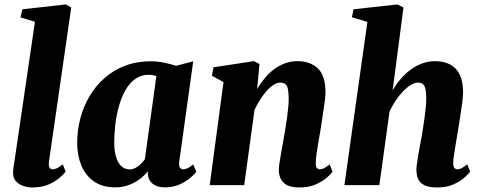

<svg xmlns="http://www.w3.org/2000/svg" viewBox="-20 -837 2170 868"><path d="M201.5 -107.5Q199 -90.5 203.2 -81Q207.5 -71.5 219 -71.5Q226.5 -71.5 236 -75.8Q245.5 -80 264 -94L277 -61Q269 -51 250.5 -34.2Q232 -17.5 201 -3.5Q170 10.5 125 10.5Q105.5 10.5 85.5 3.8Q65.5 -3 52.2 -17.5Q39 -32 39 -56Q39 -62 39.8 -69.2Q40.5 -76.5 41.5 -83.8Q42.5 -91 43.5 -95L138 -738.5L72.5 -758.5L81.5 -795L277.5 -817L302 -803Z M790.5 -107.5Q788 -88 793.2 -79.8Q798.5 -71.5 809 -71.5Q816.5 -71.5 827 -76Q837.5 -80.5 853.5 -93.5L867.5 -60.5Q860.5 -50.5 841 -33.5Q821.5 -16.5 792 -3.2Q762.5 10 724.5 10Q691 10 670.5 -6.2Q650 -22.5 648 -51.5L649.5 -63.5Q635 -45.5 613.2 -28.5Q591.5 -11.5 563.2 -0.8Q535 10 500.5 10Q443 10 404.8 -16.8Q366.5 -43.5 347.8 -89Q329 -134.5 329 -190Q329 -247.5 343.2 -301.8Q357.5 -356 385.2 -402.8Q413 -449.5 453.5 -485Q494 -520.5 546.5 -540.2Q599 -560 662 -560Q691.5 -560 722.8 -553.5Q754 -547 776 -539.5L853.5 -560ZM687 -493Q679.5 -495.5 670.8 -497.2Q662 -499 652 -499Q617.5 -499 591.5 -480.2Q565.5 -461.5 547.2 -429.5Q529 -397.5 517.8 -357.5Q506.5 -317.5 501.5 -274.8Q496.5 -232 496.5 -192.5Q496.5 -153 505.2 -125.8Q514 -98.5 529.5 -84.8Q545 -71 566 -71Q575.5 -71 584.8 -74.5Q594 -78 603 -84.5Q612 -91 620 -99.2Q628 -107.5 635 -117.5Z M1142.5 -435Q1158 -461 1177 -483.8Q1196 -506.5 1219 -523.8Q1242 -541 1268.5 -550.8Q1295 -560.5 1325 -560.5Q1382 -560.5 1416.8 -527.8Q1451.5 -495 1451.5 -418.5Q1451.5 -402 1447.2 -371.5Q1443 -341 1437.8 -307.5Q1432.5 -274 1428.5 -247Q1424.5 -222 1419.5 -194.8Q1414.5 -167.5 1411 -142.2Q1407.5 -117 1407.5 -99.5Q1407.5 -81.5 1413.5 -76.5Q1419.5 -71.5 1426 -71.5Q1434.5 -71.5 1444.2 -76.2Q1454 -81 1470.5 -93.5L1483.5 -60.5Q1477.5 -52 1458.8 -35Q1440 -18 1408.8 -3.8Q1377.5 10.5 1333.5 10.5Q1295 10.5 1275 -1.5Q1255 -13.5 1247.8 -31.5Q1240.5 -49.5 1240.5 -68.5Q1240.5 -79.5 1242.8 -96Q1245 -112.5 1248.8 -132.8Q1252.5 -153 1256.2 -174.5Q1260 -196 1263.5 -216Q1267 -237 1271 -260.5Q1275 -284 1278.2 -308.2Q1281.5 -332.5 1283.5 -355.5Q1285.5 -378.5 1285 -398Q1284.5 -424 1280.8 -438Q1277 -452 1268.8 -457.8Q1260.5 -463.5 1247 -463.5Q1232.5 -463.5 1216.5 -453.2Q1200.5 -443 1185.2 -425.8Q1170 -408.5 1156 -386.5Q1142 -364.5 1130.5 -340L1084 0H928L990.5 -466L938 -494.5L945.5 -533L1128.5 -560.5L1153 -547.5Z M1956.5 10.5Q1917.5 10.5 1897 -0.5Q1876.5 -11.5 1869.5 -29.5Q1862.5 -47.5 1862.5 -68.5Q1862.5 -79.5 1864.8 -96Q1867 -112.5 1870.2 -132.8Q1873.5 -153 1877.8 -174.5Q1882 -196 1885.5 -216Q1889 -237 1892.8 -260.5Q1896.5 -284 1899.8 -308.2Q1903 -332.5 1905.2 -355.5Q1907.5 -378.5 1907 -398Q1906.5 -424 1902.5 -438Q1898.5 -452 1890.5 -457.8Q1882.5 -463.5 1869 -463.5Q1853.5 -463.5 1836.2 -452.5Q1819 -441.5 1801.5 -423.2Q1784 -405 1768.2 -381.5Q1752.5 -358 1741 -333L1695 0H1537L1641 -738L1571 -759L1578.5 -795L1776.5 -817L1804 -803L1755 -428Q1770.5 -455.5 1791 -479.5Q1811.5 -503.5 1836 -521.8Q1860.5 -540 1888.5 -550.2Q1916.5 -560.5 1947 -560.5Q1985 -560.5 2013.5 -546.2Q2042 -532 2057.8 -500.8Q2073.5 -469.5 2073.5 -418.5Q2073.5 -402 2069.5 -371.5Q2065.5 -341 2060.2 -307.5Q2055 -274 2050.5 -247Q2047.5 -228.5 2044 -208Q2040.5 -187.5 2037.2 -167.8Q2034 -148 2031.5 -130.2Q2029 -112.5 2029 -99.5Q2029 -81.5 2035.2 -76.5Q2041.5 -71.5 2048 -71.5Q2056.5 -71.5 2066 -76.2Q2075.5 -81 2092.5 -94L2105.5 -60.5Q2099.5 -52.5 2080.8 -35.2Q2062 -18 2031 -3.8Q2000 10.5 1956.5 10.5Z"/></svg>

Font: Merriweather 36pt Black
Style: Italic
Weight: 900
Italic angle: -7.8°
Version: Version 2.101